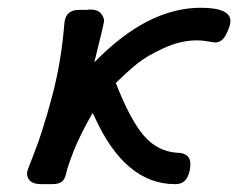

<svg xmlns="http://www.w3.org/2000/svg" viewBox="-20 -469 607 489"><path d="M48.8 -28.8Q48.8 -33.7 68.4 -82.8Q87.9 -131.8 112.1 -221.4Q136.2 -311 144 -410.2Q147 -444.3 182.1 -443.8H201.2Q204.1 -444.8 208 -444.8Q229 -444.8 237.1 -434.8Q245.1 -424.8 245.1 -416Q245.1 -410.2 220.2 -310.1Q355 -449.2 491.2 -449.2Q567.4 -449.2 566.9 -415Q566.9 -403.8 556.4 -382.3Q545.9 -360.8 527.8 -360.8Q524.9 -360.8 510 -363.5Q495.1 -366.2 481.9 -366.2Q439.9 -366.2 396.5 -346.2Q353 -326.2 329.1 -306.6Q305.2 -287.1 274.9 -257.8Q311 -165 345.5 -124.5Q379.9 -84 429.2 -80.1Q465.3 -80.1 464.8 -50.8Q464.8 -32.7 457 -17.1Q448.2 0 425.8 0Q297.9 0 220.2 -172.9Q217.3 -178.7 215.8 -181.2Q183.6 -125 167.7 -84.5Q151.9 -43.9 148.9 -29.1Q146 -14.2 139.2 -7.8Q131.3 0 112.8 0H85Q48.8 0 48.8 -28.8Z"/></svg>

Font: CMU Typewriter Text
Style: BoldItalic
Weight: 700
Italic angle: -14.04°
Version: Version 0.7.0